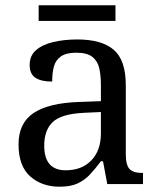

<svg xmlns="http://www.w3.org/2000/svg" viewBox="-20 -695 603 725"><path d="M205 10Q138 10 94 -29Q50 -68 50 -150Q50 -230 106.5 -268Q163 -306 278 -310L361 -313V-373Q361 -409 355 -436.5Q349 -464 329 -480Q309 -496 268 -496Q230 -496 210 -482Q190 -468 183.5 -443.5Q177 -419 177 -387Q135 -387 113.5 -401.5Q92 -416 92 -450Q92 -485 116.5 -506Q141 -527 182 -536.5Q223 -546 272 -546Q364 -546 409.5 -507Q455 -468 455 -373V-114Q455 -72 469 -57Q483 -42 517 -42H520V0H385L369 -86H361Q340 -58 320 -36.5Q300 -15 273.5 -2.5Q247 10 205 10ZM228 -52Q289 -52 325 -89.5Q361 -127 361 -191V-272L297 -269Q212 -265 179.5 -234.5Q147 -204 147 -145Q147 -52 228 -52ZM126 -616V-675H416V-616Z"/></svg>

Font: Noto Serif NP Hmong
Style: Regular
Weight: 400
Designer: Dalton Maag Ltd
Foundry: Dalton Maag Ltd
Version: Version 1.001